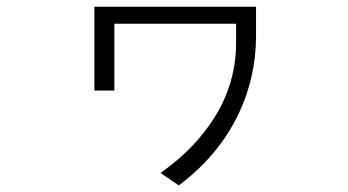

<svg xmlns="http://www.w3.org/2000/svg" viewBox="-20 -523 1040 573"><path d="M261.7 -502.9V-252.9H321.3V-452.1H684.6V-395.5Q684.6 -259.8 602.5 -146.5Q547.9 -69.3 459 -6.8L513.7 30.3Q630.9 -57.6 690.4 -179.7Q743.2 -289.1 744.1 -412.1V-502.9Z"/></svg>

Font: Dotum
Style: Regular
Weight: 400
Version: Version 2.21